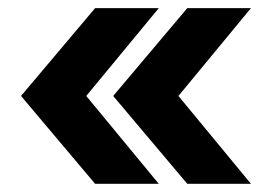

<svg xmlns="http://www.w3.org/2000/svg" viewBox="-20 -527 667 477"><path d="M216.3 -70.3 32.2 -288.6 216.3 -506.8H374.5L194.3 -288.6L374.5 -70.3ZM445.3 -70.3 261.2 -288.6 445.3 -506.8H603.5L423.3 -288.6L603.5 -70.3Z"/></svg>

Font: Inter 28pt
Style: Bold
Weight: 700
Designer: Rasmus Andersson
Foundry: rsms
Version: Version 4.001;git-66647c0bb